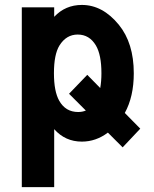

<svg xmlns="http://www.w3.org/2000/svg" viewBox="-20 -567 626 782"><path d="M68.8 -537.1H200.7V-498.5Q246.1 -546.9 313.5 -546.9Q397.9 -546.9 463.9 -466.3Q524.9 -391.6 524.9 -268.6Q524.9 -173.3 488.3 -106.9L551.3 -43L479.5 33.2L419.4 -26.9Q370.6 9.8 313.5 9.8Q245.6 9.8 200.7 -41V195.3H68.8ZM261.2 -185.1 335.4 -262.2 388.2 -208.5Q393.1 -235.4 393.1 -268.6Q393.1 -343.8 370.6 -381.8Q344.2 -426.3 296.4 -426.3Q250 -426.3 222.2 -381.8Q199.7 -345.2 199.7 -268.6Q199.7 -194.8 221.2 -156.7Q247.1 -110.8 298.3 -110.8Q314.9 -110.8 329.6 -116.7Z"/></svg>

Font: Consola Mono
Style: Bold
Weight: 700
Monospace: yes
Designer: Wojciech Kalinowski "wmk69" (wmk69@o2.pl)
Foundry: Wojciech Kalinowski "wmk69" (wmk69@o2.pl)
Version: Version 2.1.0